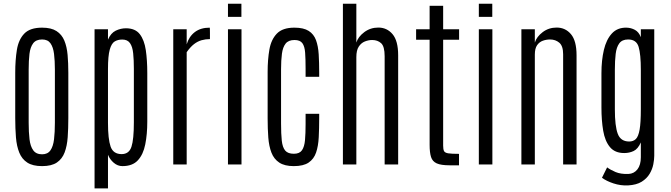

<svg xmlns="http://www.w3.org/2000/svg" viewBox="-20 -891 3634 1040"><path d="M208 8.8Q157.2 8.8 127.9 -10.3Q98.6 -29.3 84.5 -64.2Q70.3 -99.1 66.4 -146.7Q62.5 -194.3 62.5 -251.5V-497.1Q62.5 -565.9 71.5 -621.3Q80.6 -676.8 111.6 -709Q142.6 -741.2 208 -741.2Q257.3 -741.2 286.1 -722.7Q314.9 -704.1 328.6 -670.9Q342.3 -637.7 346.2 -593.3Q350.1 -548.8 350.1 -497.1V-251.5Q350.1 -195.3 346.7 -147.9Q343.3 -100.6 330.1 -65.4Q316.9 -30.3 288.1 -10.7Q259.3 8.8 208 8.8ZM208 -55.2Q238.3 -55.2 253.2 -76.7Q268.1 -98.1 272.7 -136.5Q277.3 -174.8 277.3 -226.1V-514.2Q277.3 -562.5 272.7 -599.1Q268.1 -635.7 253.4 -656.5Q238.8 -677.2 208 -677.2Q175.3 -677.2 159.7 -656.5Q144 -635.7 139.6 -599.1Q135.3 -562.5 135.3 -514.2V-226.1Q135.3 -174.8 139.9 -136.5Q144.5 -98.1 160.2 -76.7Q175.8 -55.2 208 -55.2Z M492.2 129.4V-732.4H564.9V-676.3Q580.1 -711.9 606.9 -724.9Q633.8 -737.8 662.1 -737.8Q712.4 -737.8 737.1 -706.1Q761.7 -674.3 769.8 -619.4Q777.8 -564.5 777.8 -494.6V-231.9Q777.8 -163.6 766.8 -108.9Q755.9 -54.2 726.8 -22.7Q697.8 8.8 643.1 8.8Q617.2 8.8 595.9 -9.5Q574.7 -27.8 564.9 -52.7V129.4ZM639.2 -56.2Q679.2 -56.6 692.1 -96.2Q705.1 -135.7 705.1 -228.5V-518.1Q705.1 -566.4 701.4 -602.1Q697.8 -637.7 684.3 -657.2Q670.9 -676.8 642.1 -676.8Q618.7 -676.8 601.3 -666.5Q584 -656.2 574.5 -622.3Q564.9 -588.4 564.9 -517.1V-226.1Q564.9 -137.7 579.1 -96.9Q593.3 -56.2 639.2 -56.2Z M918.5 0V-732.4H991.2V-650.9Q1003.9 -693.4 1035.4 -717.3Q1066.9 -741.2 1115.7 -741.2Q1116.7 -741.2 1116.9 -731.9Q1117.2 -722.7 1117.2 -710.2Q1117.2 -697.8 1117.2 -688.5Q1117.2 -679.2 1117.2 -679.2Q1093.3 -679.2 1071.8 -673.1Q1050.3 -667 1030.8 -651.9Q1011.2 -636.7 991.2 -608.4V0Z M1214.8 0V-732.4H1288.1V0ZM1214.8 -799.8V-870.6H1287.6V-799.8Z M1571.3 8.8Q1521.5 8.8 1492.7 -10.3Q1463.9 -29.3 1450.4 -64Q1437 -98.6 1433.3 -145.8Q1429.7 -192.9 1429.7 -249.5V-502Q1429.7 -568.4 1439.2 -622.6Q1448.7 -676.8 1479.7 -709Q1510.7 -741.2 1574.7 -741.2Q1624.5 -741.2 1652.1 -723.6Q1679.7 -706.1 1691.7 -673.6Q1703.6 -641.1 1706.3 -596.4Q1709 -551.8 1709 -498V-475.1H1635.3V-520Q1635.3 -571.3 1632.8 -605.5Q1630.4 -639.6 1617.9 -657Q1605.5 -674.3 1575.2 -674.3Q1542.5 -674.3 1527.1 -654.8Q1511.7 -635.3 1507.1 -599.9Q1502.4 -564.5 1502.4 -516.1V-222.2Q1502.4 -165.5 1506.3 -129.2Q1510.3 -92.8 1524.9 -75.4Q1539.6 -58.1 1571.8 -58.1Q1602.5 -58.1 1615.7 -77.1Q1628.9 -96.2 1632.1 -132.1Q1635.3 -168 1635.3 -219.2V-274.4H1709V-252.4Q1709 -195.3 1706.5 -147.5Q1704.1 -99.6 1692.1 -64.7Q1680.2 -29.8 1651.9 -10.5Q1623.5 8.8 1571.3 8.8Z M1837.4 0V-870.6H1910.2V-660.6Q1919.9 -691.9 1953.1 -716.8Q1986.3 -741.7 2029.3 -741.7Q2076.2 -741.7 2106.4 -705.8Q2136.7 -669.9 2136.7 -591.3V0H2063.5V-586.4Q2063.5 -639.6 2044.4 -657Q2025.4 -674.3 1996.1 -674.3Q1976.1 -674.3 1956.1 -666.3Q1936 -658.2 1923.1 -638.2Q1910.2 -618.2 1910.2 -581.5V0Z M2415.5 4.4Q2368.7 4.4 2345.5 -6.1Q2322.3 -16.6 2314.7 -40.8Q2307.1 -64.9 2307.1 -106V-675.8H2233.9V-732.4H2307.1V-859.4H2380.4V-732.4H2466.8V-675.8H2380.4V-102.1Q2380.4 -82.5 2385 -73Q2389.6 -63.5 2407.7 -60.5Q2425.8 -57.6 2466.3 -57.6V4.4Z M2573.7 0V-732.4H2647V0ZM2573.7 -799.8V-870.6H2646.5V-799.8Z M2804.2 0V-732.4H2877V-660.6Q2886.7 -691.9 2919.4 -716.8Q2952.1 -741.7 2995.1 -741.7Q3042.5 -741.7 3072.8 -705.8Q3103 -669.9 3103 -591.3V0H3030.3V-597.2Q3030.3 -642.1 3009.5 -659.7Q2988.8 -677.2 2959.5 -677.2Q2939.5 -677.2 2920.4 -670.4Q2901.4 -663.6 2889.2 -646Q2877 -628.4 2877 -595.7V0Z M3381.8 113.3Q3341.8 115.2 3303.2 102.5Q3264.6 89.8 3240.7 71.8L3268.6 15.6Q3286.1 28.8 3314.2 40.8Q3342.3 52.7 3383.8 51.3Q3414.6 49.8 3432.9 26.1Q3451.2 2.4 3451.2 -39.1V-119.6Q3435.5 -84 3412.1 -73Q3388.7 -62 3361.3 -62Q3310.5 -62 3283.7 -94.5Q3256.8 -127 3247.3 -182.9Q3237.8 -238.8 3237.8 -308.6V-494.6Q3237.8 -564.5 3251 -620.6Q3264.2 -676.8 3294.2 -709.5Q3324.2 -742.2 3373.5 -741.2Q3397.9 -740.7 3419.2 -729.2Q3440.4 -717.8 3451.2 -689.5V-732.4H3523.9V-47.4Q3523.9 -27.8 3518.8 -1.2Q3513.7 25.4 3498.8 50.5Q3483.9 75.7 3455.8 93.3Q3427.7 110.8 3381.8 113.3ZM3388.2 -124.5Q3410.2 -124.5 3424.1 -137.9Q3438 -151.4 3444.6 -189Q3451.2 -226.6 3451.2 -299.8V-512.7Q3451.2 -597.2 3439.2 -637.2Q3427.2 -677.2 3382.3 -677.2Q3350.1 -677.2 3334.7 -656.5Q3319.3 -635.7 3314.9 -599.1Q3310.5 -562.5 3310.5 -513.7V-298.3Q3310.5 -208 3326.2 -166.3Q3341.8 -124.5 3388.2 -124.5Z"/></svg>

Font: Antonio Thin
Style: Regular
Weight: 250
Designer: Vernon Adams
Foundry: Vernon Adams
Version: Version 1.002